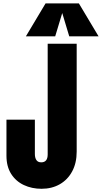

<svg xmlns="http://www.w3.org/2000/svg" viewBox="-20 -1121 609 1148"><path d="M228.5 7.8Q170.4 7.8 122.6 -14.6Q74.7 -37.1 46.6 -81.3Q18.6 -125.5 18.6 -189.9V-405.3H188.5V-200.2Q188.5 -177.7 197.5 -164.1Q206.5 -150.4 226.6 -150.4Q265.1 -150.4 265.1 -197.8V-859.4H438.5V-214.8Q438.5 -146.5 411.6 -96.4Q384.8 -46.4 337.4 -19.3Q290 7.8 228.5 7.8ZM134.8 -903.8 252.4 -1100.6H451.7L569.3 -903.8H394L352.1 -1043L310.1 -903.8Z"/></svg>

Font: Anton SC
Style: Regular
Weight: 400
Designer: Vernon Adams
Foundry: Vernon Adams
Version: Version 2.116; ttfautohint (v1.8.4.7-5d5b)